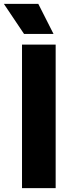

<svg xmlns="http://www.w3.org/2000/svg" viewBox="-64 -970 356 990"><path d="M49.5 0V-740H223V0ZM60 -795 -44 -950H133.5L212 -795Z"/></svg>

Font: Encode Sans Condensed ExtraBold
Style: Regular
Weight: 800
Width: 3
Designer: Multiple Designers
Foundry: Impallari Type
Version: Version 2.000